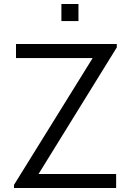

<svg xmlns="http://www.w3.org/2000/svg" viewBox="-20 -940 654 960"><path d="M560.7 0H50V-15.7L443.3 -649.7H60V-720H564V-703L172.7 -70H560.7ZM372.3 -834.7H287V-920H372.3Z"/></svg>

Font: Manrope Variable Light
Style: Regular
Weight: 200
Designer: Mikhail Sharanda
Foundry: Mikhail Sharanda
Version: Version 4.505